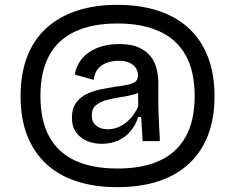

<svg xmlns="http://www.w3.org/2000/svg" viewBox="-20 -670 971 793"><path d="M465 103Q371 103 297 79Q223 55 171.5 7.5Q120 -40 92.5 -110Q65 -180 65 -273Q65 -365 92 -435.5Q119 -506 171 -553.5Q223 -601 297 -625.5Q371 -650 465 -650Q559 -650 633.5 -625.5Q708 -601 759.5 -553.5Q811 -506 838.5 -435.5Q866 -365 866 -273Q866 -180 838.5 -110Q811 -40 759 7.5Q707 55 633 79Q559 103 465 103ZM465 26Q569 26 639.5 -6.5Q710 -39 747 -105.5Q784 -172 784 -273Q784 -374 747.5 -440.5Q711 -507 639.5 -540Q568 -573 465 -573Q362 -573 290.5 -540Q219 -507 183 -440.5Q147 -374 147 -273Q147 -172 183.5 -105.5Q220 -39 291 -6.5Q362 26 465 26ZM425 -136Q442 -136 459.5 -141.5Q477 -147 493.5 -158.5Q510 -170 525 -188Q540 -206 551 -232L550 -305L571 -302Q557 -286 532 -279.5Q507 -273 477.5 -268.5Q448 -264 421 -257Q394 -250 376.5 -235.5Q359 -221 359 -193Q359 -166 377.5 -151Q396 -136 425 -136ZM400 -76Q368 -76 340 -87.5Q312 -99 294.5 -123Q277 -147 277 -184Q277 -221 293.5 -244.5Q310 -268 336.5 -281Q363 -294 394.5 -300.5Q426 -307 457 -312Q493 -316 513.5 -321.5Q534 -327 542 -335.5Q550 -344 550 -359Q550 -375 541.5 -388.5Q533 -402 515.5 -410.5Q498 -419 470 -419Q449 -419 426.5 -412.5Q404 -406 387.5 -389Q371 -372 367 -340L289 -362Q294 -392 309.5 -415.5Q325 -439 349 -455Q373 -471 404 -479.5Q435 -488 472 -488Q524 -488 555.5 -473Q587 -458 604.5 -434Q622 -410 628 -381.5Q634 -353 634 -326V-238Q634 -219 635 -200.5Q636 -182 636.5 -162.5Q637 -143 638.5 -124.5Q640 -106 640 -87H569Q568 -114 566 -139Q564 -164 563 -187H551Q540 -153 519 -128Q498 -103 467.5 -89.5Q437 -76 400 -76Z"/></svg>

Font: Bricolage Grotesque 18pt
Style: Regular
Weight: 400
Version: Version 1.001;gftools[0.9.33.dev8+g029e19f]